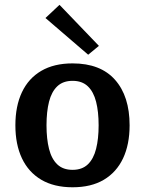

<svg xmlns="http://www.w3.org/2000/svg" viewBox="-20 -772 608 805"><path d="M284.3 13.2Q206.4 13.2 152.8 -18.5Q99.3 -50.3 71.9 -108.4Q44.5 -166.5 44.5 -246.6Q44.5 -327.1 71.9 -385.2Q99.3 -443.4 152.8 -474.8Q206.4 -506.2 284.3 -506.2Q401.5 -506.2 462.4 -437.3Q523.4 -368.4 523.4 -246.6Q523.4 -166.5 496 -108.2Q468.5 -49.9 415.5 -18.4Q362.5 13.2 284.3 13.2ZM284.3 -59.9Q324.3 -59.9 348.3 -82.9Q372.3 -105.9 382.9 -148Q393.5 -190 393.5 -246.6Q393.5 -303.6 382.9 -345.4Q372.3 -387.1 348.3 -410.1Q324.3 -433.1 284.3 -433.1Q244.3 -433.1 220.3 -410.3Q196.3 -387.5 185.6 -345.7Q175 -304 175 -246.6Q175 -189.6 185.6 -147.6Q196.3 -105.5 220.3 -82.7Q244.3 -59.9 284.3 -59.9ZM349.7 -542.6 170.6 -696.5 229.5 -751.7 394.7 -579.7Z"/></svg>

Font: Andada Pro
Style: Regular
Weight: 400
Designer: Carolina Giovagnoli
Foundry: Huerta Tipografica
Version: Version 3.003